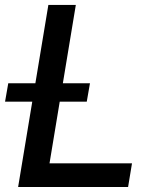

<svg xmlns="http://www.w3.org/2000/svg" viewBox="-38 -747 622 767"><path d="M-17.8 -340.9 -5 -414.4H103.3L155.2 -727.3H264.9L213.1 -414.4H321.4L308.6 -340.9H200.6L159.8 -94.5H489.3L473.7 0H34.4L90.9 -340.9Z"/></svg>

Font: Inter P Medium
Style: Italic
Weight: 500
Italic angle: 9.39999°
Designer: Rasmus Andersson
Foundry: rsms
Version: Version 3.018;git-588b23468